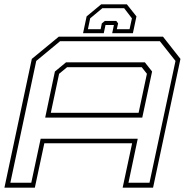

<svg xmlns="http://www.w3.org/2000/svg" viewBox="-30 -870 868 890"><path d="M-9.5 0 117.5 -597 242.5 -700H725.5L806.5 -597L679.5 0H538.5L582.5 -206H175.5L131.5 0ZM18 -23H115L158.5 -227H608.5L565.5 -23H663L783.5 -587.5L711 -679H248.5L138 -587.5ZM179.5 -325 224.5 -538.5 276 -581H641.5L675 -538.5L629.5 -325ZM205.5 -347H612.5L651 -528L627 -558.5H281L244 -528ZM558 -850 602.5 -794 586 -716H490L498 -754H459L451 -716H355L371.5 -794L439 -850ZM545.5 -832H444.5L388 -785L377.5 -734.5H436.5L442 -761.5L456 -773H509L517.5 -761.5L511.5 -734.5H570.5L581.5 -785Z"/></svg>

Font: Tourney Expanded ExtraLight
Style: Italic
Weight: 200
Width: 7
Italic angle: -12°
Designer: Tyler Finck
Foundry: Etcetera Type Co
Version: Version 1.010; ttfautohint (v1.8.3)